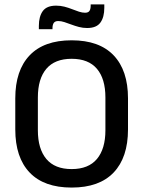

<svg xmlns="http://www.w3.org/2000/svg" viewBox="-20 -834 647 867"><path d="M303.5 13Q178.5 13 113.8 -55Q49 -123 49 -249.5V-390Q49 -516 113.8 -584Q178.5 -652 303.5 -652Q428.5 -652 493.2 -584Q558 -516 558 -390V-249.5Q558 -123 493.2 -55Q428.5 13 303.5 13ZM303.5 -70.5Q379.5 -70.5 417.8 -116.2Q456 -162 456 -245.5V-394Q456 -478 417.8 -523.2Q379.5 -568.5 303.5 -568.5Q227.5 -568.5 189.2 -523.2Q151 -478 151 -394V-245.5Q151 -162 189.2 -116.2Q227.5 -70.5 303.5 -70.5ZM373.5 -707.5Q354.5 -707.5 336.5 -712.2Q318.5 -717 302 -723.2Q285.5 -729.5 270.8 -734.2Q256 -739 243 -739Q229 -739 223 -730.8Q217 -722.5 217 -706.5V-702H155.5V-717Q155.5 -759.5 173.2 -784Q191 -808.5 233.5 -808.5Q253 -808.5 271.2 -803.8Q289.5 -799 305.8 -792.5Q322 -786 336.8 -781.2Q351.5 -776.5 364 -776.5Q378.5 -776.5 384 -784.8Q389.5 -793 389.5 -809.5V-814H451V-798.5Q451 -756 433.2 -731.8Q415.5 -707.5 373.5 -707.5Z"/></svg>

Font: Anek Gujarati Medium Medium
Style: Regular
Weight: 500
Version: Version 1.003